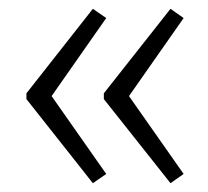

<svg xmlns="http://www.w3.org/2000/svg" viewBox="-20 -477 472 436"><path d="M40 -252V-265.1L190.9 -457L221.2 -436L97.2 -258.8L221.2 -82L190.9 -61ZM215.8 -252V-265.1L367.2 -457L397 -436L272.9 -258.8L397 -82L367.2 -61Z"/></svg>

Font: Open Sans Light
Style: Regular
Weight: 300
Foundry: Ascender Corporation
Version: Version 1.10